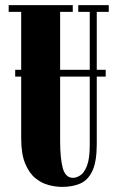

<svg xmlns="http://www.w3.org/2000/svg" viewBox="-20 -720 462 752"><path d="M223 12Q199 12 171.2 5Q143.5 -2 119 -21.8Q94.5 -41.5 78.8 -79Q63 -116.5 63 -177.5V-420H39.5V-446.5H63V-673.5H14V-700H265V-673.5H215.5V-446.5H331.5V-673.5H286.5V-700H406V-673.5H359V-446.5H394V-420H359V-156Q359 -87.5 342 -51Q325 -14.5 294.5 -1.2Q264 12 223 12ZM215.5 -170Q215.5 -99 226 -61.2Q236.5 -23.5 266 -23.5Q279 -23.5 294.2 -33Q309.5 -42.5 320.5 -70.2Q331.5 -98 331.5 -152V-420H215.5Z"/></svg>

Font: Imbue 50pt Black
Style: Regular
Weight: 900
Designer: Tyler Finck
Foundry: Etcetera Type Company
Version: Version 1.102; ttfautohint (v1.8.3)